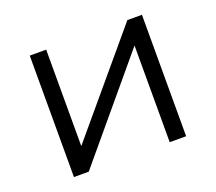

<svg xmlns="http://www.w3.org/2000/svg" viewBox="-95 -652 877 780"><g transform="rotate(-20 344.0 -262.5)"><path d="M101 0V-525H172V-108L523 -525H586V0H515V-418L165 0Z"/></g></svg>

Font: Modern
Style: Small
Weight: 400
Designer: Julieta Ulanovsky
Foundry: Julieta Ulanovsky
Version: Version 8.000